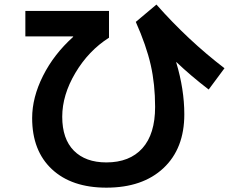

<svg xmlns="http://www.w3.org/2000/svg" viewBox="-20 -782 1040 854"><path d="M305.7 -618.2 304.7 -620.1H92.8V-733.4H464.8V-614.3Q374 -556.6 315.4 -458Q256.8 -359.4 256.8 -262.7Q256.8 -164.1 308.6 -111.8Q360.4 -59.6 453.1 -59.6Q556.6 -59.6 613.3 -122.6Q669.9 -185.5 669.9 -306.6Q669.9 -407.2 650.4 -493.2Q630.9 -579.1 584 -684.6L675.8 -761.7Q816.4 -602.5 978.5 -478.5L908.2 -383.8Q828.1 -445.3 764.6 -505.9L763.7 -504.9Q799.8 -384.8 799.8 -273.4Q799.8 -121.1 707 -34.2Q614.3 52.7 453.1 52.7Q298.8 52.7 210.9 -29.3Q123 -111.3 123 -256.8Q123 -348.6 171.4 -444.8Q219.7 -541 305.7 -618.2Z"/></svg>

Font: Mgen+ 1c bold
Style: Bold
Weight: 700
Designer: [Source Han Sans]
Ryoko NISHIZUKA  (kana & ideographs); Paul D. Hunt (Latin, Greek & Cyrillic); Wenlong ZHANG  (bopomofo
Version: Version 1.059.20150602